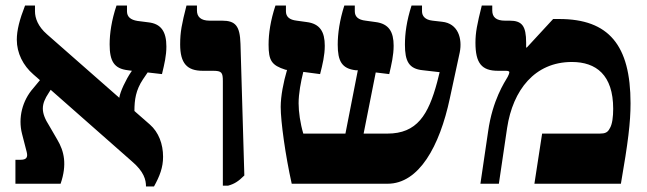

<svg xmlns="http://www.w3.org/2000/svg" viewBox="-20 -667 2350 697"><path d="M572 -98C572 -144 556 -187 524 -215L468 -264C468 -305 473 -340 499 -379L516 -404L568 -398C577 -435 584 -465 584 -498C584 -552 565 -581 518 -586L479 -591C454 -595 441 -606 441 -626V-647H403C385 -594 378 -545 378 -506C378 -445 394 -418 444 -412L459 -410L456 -406C437 -378 416 -334 413 -312L150 -543C118 -571 107 -601 107 -626V-647H71C51 -596 41 -557 41 -523C41 -474 64 -429 101 -397L125 -376L101 -347C61 -302 45 -239 60 -181L77 -115C82 -95 75 -87 55 -87H36V0H200C224 -70 213 -118 188 -160L159 -210C127 -260 129 -288 157 -330L164 -341L458 -82C503 -44 510 -14 510 10H539C560 -28 572 -59 572 -98Z M789 7H808C830 1 845 -8 867 -30L853 -508C851 -573 835 -592 786 -592H741C709 -592 695 -606 695 -629V-647H657C640 -580 634 -551 634 -506C634 -437 659 -410 716 -410H753C785 -410 789 -404 789 -372Z M1039 0H1387C1501 0 1576 -136 1613 -310L1649 -477C1659 -527 1643 -582 1585 -588L1550 -592C1523 -595 1512 -609 1512 -626V-647H1474C1456 -591 1450 -545 1450 -505C1450 -445 1464 -417 1515 -412L1576 -405L1567 -369C1535 -250 1494 -182 1386 -182H1300L1344 -404L1393 -398C1401 -433 1409 -466 1409 -501C1409 -551 1392 -581 1343 -587L1307 -592C1281 -595 1268 -606 1268 -626V-647H1230C1213 -594 1206 -545 1206 -505C1206 -445 1221 -418 1271 -412H1279L1234 -182H1081C1070 -219 1064 -261 1064 -292C1064 -327 1072 -370 1081 -406L1142 -398C1151 -433 1159 -466 1159 -501C1159 -551 1142 -581 1093 -587L1057 -592C1031 -595 1018 -606 1018 -626V-647H980C962 -593 955 -545 955 -505C955 -447 966 -430 1016 -414L1022 -413C1009 -369 999 -318 999 -279C999 -226 1016 -103 1039 0Z M1724 0H1791L1821 -203C1842 -340 1921 -442 2056 -442C2144 -442 2206 -395 2206 -272C2206 -244 2203 -215 2193 -200C2186 -186 2176 -182 2157 -182H1948L1920 0H2234C2260 -150 2269 -222 2269 -292C2269 -503 2190 -598 2010 -598H1988L1892 -494L1890 -495V-512C1890 -573 1875 -592 1830 -592H1813C1781 -592 1767 -605 1767 -629V-647H1729C1712 -579 1706 -549 1706 -512C1706 -437 1729 -410 1788 -410H1815C1824 -410 1829 -409 1829 -404C1829 -401 1827 -396 1823 -388C1812 -369 1768 -304 1752 -190Z"/></svg>

Font: Noto Serif Hebrew Extra
Style: Regular
Weight: 800
Designer: Monotype Design Team
Foundry: Monotype Imaging Inc.
Version: Version 1.901